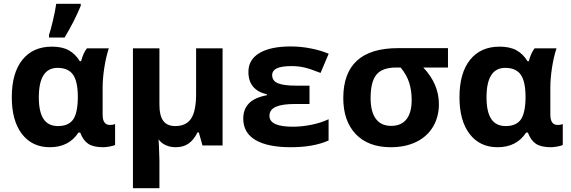

<svg xmlns="http://www.w3.org/2000/svg" viewBox="-20 -759 2978 1002"><path d="M282.7 -101.1Q335.9 -101.1 360.4 -133.5Q384.8 -166 386.2 -247.1V-252.4Q386.2 -334 361.1 -369.4Q335.9 -404.8 280.3 -404.8Q182.6 -404.8 182.6 -251Q182.6 -175.8 207 -138.4Q231.4 -101.1 282.7 -101.1ZM240.2 9.3Q147.5 9.3 94.5 -59.8Q41.5 -128.9 41.5 -251.5Q41.5 -377.9 96.7 -446.8Q151.9 -515.6 251 -515.6Q304.2 -515.6 338.9 -496.6Q373.5 -477.5 396.5 -439.5H403.3Q414.1 -481.9 433.6 -506.8H547.9Q533.2 -462.9 524.4 -406Q515.6 -349.1 515.6 -302.2V-160.6Q515.6 -106.9 553.7 -106.9Q568.4 -106.9 580.6 -111.3V-2.9Q573.2 2 552.5 5.6Q531.7 9.3 518.6 9.3Q467.8 9.3 440.9 -8.3Q414.1 -25.9 398.4 -66.9H389.2Q339.4 9.3 240.2 9.3ZM235.8 -576.7Q244.1 -601.1 256.1 -651.1Q268.1 -701.2 273.4 -739.3H401.4V-728.5Q366.2 -644 316.9 -563H235.8Z M812 -210.9Q812 -155.8 832 -128.4Q852.1 -101.1 894.5 -101.1Q951.7 -101.1 977.5 -140.4Q1003.4 -179.7 1003.4 -268.6V-506.8H1141.6V0H1036.6L1017.6 -67.9H1010.7Q991.7 -29.3 964.4 -10Q937 9.3 897 9.3Q869.1 9.3 845.5 -1.2Q821.8 -11.7 807.6 -31.7L809.6 6.8L812 78.1V223.1H673.8V-506.8H812Z M1595.2 -312V-216.3H1519Q1453.1 -216.3 1419.7 -201.7Q1386.2 -187 1386.2 -154.3Q1386.2 -97.7 1507.8 -97.7Q1554.7 -97.7 1604.5 -107.7Q1654.3 -117.7 1694.8 -136.7V-25.9Q1616.7 9.3 1497.6 9.3Q1377 9.3 1313.2 -28.3Q1249.5 -65.9 1249.5 -140.1Q1249.5 -188.5 1278.6 -219Q1307.6 -249.5 1373 -262.2V-266.6Q1276.4 -289.1 1276.4 -383.8Q1276.4 -447.8 1334 -482.2Q1391.6 -516.6 1497.6 -516.6Q1549.8 -516.6 1602.8 -506.1Q1655.8 -495.6 1695.3 -478.5L1652.8 -378.4Q1599.1 -399.9 1567.6 -407Q1536.1 -414.1 1501.5 -414.1Q1450.2 -414.1 1425.3 -402.6Q1400.4 -391.1 1400.4 -366.7Q1400.4 -336.9 1430.4 -324.5Q1460.4 -312 1525.4 -312Z M2270.5 -215.3Q2270.5 -149.4 2240 -97.9Q2209.5 -46.4 2152.6 -18.6Q2095.7 9.3 2019.5 9.3Q1901.9 9.3 1836.7 -59.1Q1771.5 -127.4 1771.5 -247.1Q1771.5 -507.8 2057.6 -507.8H2317.9V-406.7H2189Q2270.5 -320.8 2270.5 -215.3ZM1914.1 -247.1Q1914.1 -176.3 1941.2 -139.2Q1968.3 -102.1 2021.5 -102.1Q2074.2 -102.1 2101.3 -136.7Q2128.4 -171.4 2128.4 -236.8Q2128.4 -287.1 2115.2 -328.1Q2102.1 -369.1 2070.8 -406.7H2048.3Q1975.1 -406.7 1944.6 -369.6Q1914.1 -332.5 1914.1 -247.1Z M2619.1 -101.1Q2672.4 -101.1 2696.8 -133.5Q2721.2 -166 2722.7 -247.1V-252.4Q2722.7 -334 2697.5 -369.4Q2672.4 -404.8 2616.7 -404.8Q2519 -404.8 2519 -251Q2519 -175.8 2543.5 -138.4Q2567.9 -101.1 2619.1 -101.1ZM2576.7 9.3Q2483.9 9.3 2430.9 -59.8Q2377.9 -128.9 2377.9 -251.5Q2377.9 -377.9 2433.1 -446.8Q2488.3 -515.6 2587.4 -515.6Q2640.6 -515.6 2675.3 -496.6Q2710 -477.5 2732.9 -439.5H2739.7Q2750.5 -481.9 2770 -506.8H2884.3Q2869.6 -462.9 2860.8 -406Q2852.1 -349.1 2852.1 -302.2V-160.6Q2852.1 -106.9 2890.1 -106.9Q2904.8 -106.9 2917 -111.3V-2.9Q2909.7 2 2888.9 5.6Q2868.2 9.3 2855 9.3Q2804.2 9.3 2777.3 -8.3Q2750.5 -25.9 2734.9 -66.9H2725.6Q2675.8 9.3 2576.7 9.3Z"/></svg>

Font: Bpm'online Open Sans
Style: Bold
Weight: 700
Foundry: Ascender Corporation
Version: Version 1.10